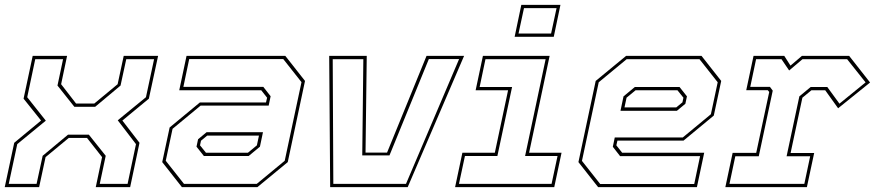

<svg xmlns="http://www.w3.org/2000/svg" viewBox="-22 -770 3600 790"><path d="M-2.5 0 36.5 -182.5 147 -274 75 -364 112.5 -540H254L229.5 -423.5L291 -344H366L462 -423.5L487 -540H628.5L590.5 -364L481.5 -274L552 -182.5L513.5 0H372L398 -123.5L336 -202.5H261L165.5 -123.5L139 0ZM14 -13.5H128.5L153.5 -129L258 -216H343.5L413 -129L388.5 -13.5H503L537.5 -177L462.5 -275L578.5 -370L612 -526.5H497.5L474 -418L369.5 -330.5H284L214.5 -418L237.5 -526.5H123L90 -370L166.5 -273.5L49 -177Z M726.5 0 645.5 -103 676 -245.5 800.5 -348.5H1072.5L1077 -368L1053 -398.5H715.5L745.5 -540H1152L1233 -437L1162 -103L1037 0ZM817 -128 786.5 -166.5 793 -197 828 -226H1060L1047.5 -166.5L1001 -128ZM735 -13.5H1034.5L1149.5 -108.5L1218.5 -432L1143.5 -527H756.5L732.5 -412.5H1061.5L1091.5 -374L1083.5 -335.5H803.5L688 -240L660 -108.5ZM825.5 -141.5H998L1035 -172L1043.5 -212H830.5L805 -191L801 -172Z M1336.5 0 1332.5 -540H1487L1482 -142H1570.5L1733 -540H1887.5L1655.5 0ZM1349.5 -13.5H1648.5L1867 -527H1742.5L1580.5 -130.5H1468.5L1473 -526.5H1347Z M2095.5 -618.5 2123 -750H2284L2256.5 -618.5ZM2111.5 -632H2245.5L2268 -736.5H2134ZM1850.5 0 1880.5 -141.5H2014L2068.5 -398.5H1935L1965 -540H2239.5L2155 -141.5H2288.5L2258.5 0ZM1866.5 -13.5H2247.5L2272 -128H2138.5L2223 -526.5H1975.5L1951.5 -412H2085L2024.5 -128H1891Z M2864.5 -540 2945.5 -437 2915 -294.5 2790.5 -191.5H2518.5L2514 -172L2538 -141.5H2875.5L2845.5 0H2439L2358 -103L2429 -437L2554 -540ZM2774 -412 2804.5 -373.5 2798 -343 2763 -314H2531L2543.5 -373.5L2590 -412ZM2856 -526.5H2556.5L2441.5 -431.5L2372.5 -108L2447.5 -13H2834.5L2858.5 -127.5H2529.5L2499.5 -166L2507.5 -204.5H2787.5L2903 -300L2931 -431.5ZM2765.5 -398.5H2593L2556 -368L2547.5 -328H2760.5L2786 -349L2790 -368Z M2962.5 0 2992.5 -141H3089.5L3143 -391.5L3137 -399H3048.5L3078.5 -540H3205L3230.5 -500L3277.5 -540H3472L3558 -430.5L3426.5 -324.5L3373.5 -398.5H3316.5L3279.5 -368L3231 -140.5H3328L3298 0ZM2979.5 -13.5H3287.5L3311.5 -127H3214.5L3267 -373.5L3313.5 -412H3382L3432 -343.5L3539.5 -431L3463.5 -526.5H3280L3225 -480L3193.5 -526.5H3089L3065 -412.5H3146L3157.5 -397L3100 -127H3003.5Z"/></svg>

Font: Tourney Thin Thin
Style: Italic
Weight: 250
Italic angle: -12°
Version: Version 1.015